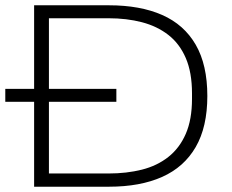

<svg xmlns="http://www.w3.org/2000/svg" viewBox="-20 -706 879 726"><path d="M0 -321V-370H420V-321ZM109 0V-686H392Q510 -686 593 -649.5Q676 -613 720 -537Q764 -461 764 -343Q764 -226 720 -150Q676 -74 593 -37Q510 0 392 0ZM165 -50H390Q459 -50 516.5 -64.5Q574 -79 616.5 -112.5Q659 -146 682.5 -200Q706 -254 706 -332V-353Q706 -432 682.5 -486.5Q659 -541 616.5 -574Q574 -607 516.5 -622Q459 -637 390 -637H165Z"/></svg>

Font: Archivo SemiExpanded Thin
Style: Regular
Weight: 250
Width: 6
Designer: Hector Gatti
Foundry: Omnibus-Type
Version: Version 2.001